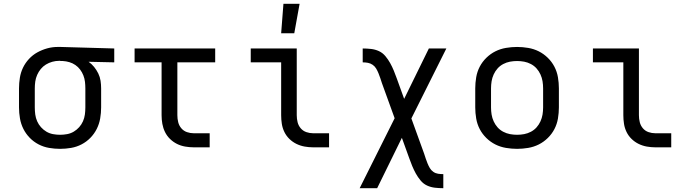

<svg xmlns="http://www.w3.org/2000/svg" viewBox="-20 -775 3640 1010"><path d="M296 8Q267 8 238 3Q209 -2 183 -15.5Q157 -29 136.5 -50Q116 -71 103 -97Q90 -123 85 -152Q80 -181 80 -210V-310Q80 -338 84.5 -366Q89 -394 101 -419Q113 -444 132.5 -465Q152 -486 176.5 -499.5Q201 -513 228 -520.5Q255 -528 283 -528H300L581 -520V-447L446 -450Q462 -439 475 -423Q488 -407 497 -388.5Q506 -370 509 -350Q512 -330 512 -310V-210Q512 -181 507 -152Q502 -123 489 -97Q476 -71 455.5 -50Q435 -29 409 -15.5Q383 -2 354 3Q325 8 296 8ZM296 -66Q315 -66 333.5 -69.5Q352 -73 368 -82.5Q384 -92 396.5 -106Q409 -120 416.5 -137Q424 -154 426.5 -172.5Q429 -191 429 -210V-310Q429 -327 427 -344.5Q425 -362 418.5 -378.5Q412 -395 401.5 -409Q391 -423 376.5 -433Q362 -443 345 -448Q328 -453 311 -454H300Q298 -455 295.5 -455Q293 -455 291 -455Q273 -455 255 -450Q237 -445 221.5 -435.5Q206 -426 194.5 -412Q183 -398 175.5 -381Q168 -364 165.5 -346Q163 -328 163 -310V-210Q163 -191 165.5 -172.5Q168 -154 175.5 -137Q183 -120 195.5 -106Q208 -92 224 -82.5Q240 -73 258.5 -69.5Q277 -66 296 -66Z M1083 0H999Q977 0 954 -4Q931 -8 911 -18Q891 -28 874.5 -44Q858 -60 848 -80.5Q838 -101 834 -123.5Q830 -146 830 -169V-447H688V-520H1112V-447H913V-169Q913 -150 917.5 -132Q922 -114 934 -100Q946 -86 963.5 -80Q981 -74 999 -74H1083Z M1711 0H1627Q1605 0 1582.5 -4Q1560 -8 1539.5 -18Q1519 -28 1502.5 -44Q1486 -60 1476 -80.5Q1466 -101 1462.5 -123.5Q1459 -146 1459 -169V-447H1299V-520H1541V-169Q1541 -150 1545.5 -132Q1550 -114 1562 -100Q1574 -86 1591.5 -80Q1609 -74 1627 -74H1711ZM1459 -600 1471 -755H1556L1528 -600Z M1872 215 2056 -153 1989 -338Q1985 -351 1980.5 -364Q1976 -377 1971 -389.5Q1966 -402 1959 -414Q1952 -426 1940.5 -434Q1929 -442 1915.5 -444.5Q1902 -447 1888 -447V-520Q1910 -520 1932 -517.5Q1954 -515 1973.5 -506Q1993 -497 2007.5 -479.5Q2022 -462 2032.5 -443Q2043 -424 2051.5 -403.5Q2060 -383 2067 -363L2106 -255L2236 -520H2328L2144 -152L2211 33Q2215 46 2219.5 59Q2224 72 2229 84.5Q2234 97 2241 109Q2248 121 2259.5 129Q2271 137 2284.5 139Q2298 141 2312 141V215Q2290 215 2268 212.5Q2246 210 2226.5 201Q2207 192 2192.5 174.5Q2178 157 2167.5 138Q2157 119 2148.5 98.5Q2140 78 2133 58L2094 -50L1964 215Z M2700 8Q2671 8 2641.5 3Q2612 -2 2586 -15Q2560 -28 2538.5 -49Q2517 -70 2503.5 -96Q2490 -122 2485 -151.5Q2480 -181 2480 -210V-310Q2480 -339 2485 -368.5Q2490 -398 2503.5 -424Q2517 -450 2538.5 -471Q2560 -492 2586 -505Q2612 -518 2641.5 -523Q2671 -528 2700 -528Q2729 -528 2758.5 -523Q2788 -518 2814 -505Q2840 -492 2861.5 -471Q2883 -450 2896.5 -424Q2910 -398 2915 -368.5Q2920 -339 2920 -310V-210Q2920 -181 2915 -151.5Q2910 -122 2896.5 -96Q2883 -70 2861.5 -49Q2840 -28 2814 -15Q2788 -2 2758.5 3Q2729 8 2700 8ZM2700 -66Q2719 -66 2737.5 -69.5Q2756 -73 2773 -82Q2790 -91 2802.5 -105Q2815 -119 2823 -136.5Q2831 -154 2834 -172.5Q2837 -191 2837 -210V-310Q2837 -329 2834 -347.5Q2831 -366 2823 -383.5Q2815 -401 2802.5 -415Q2790 -429 2773 -438Q2756 -447 2737.5 -450.5Q2719 -454 2700 -454Q2681 -454 2662.5 -450.5Q2644 -447 2627 -438Q2610 -429 2597.5 -415Q2585 -401 2577 -383.5Q2569 -366 2566 -347.5Q2563 -329 2563 -310V-210Q2563 -191 2566 -172.5Q2569 -154 2577 -136.5Q2585 -119 2597.5 -105Q2610 -91 2627 -82Q2644 -73 2662.5 -69.5Q2681 -66 2700 -66Z M3511 0H3427Q3405 0 3382.5 -4Q3360 -8 3339.5 -18Q3319 -28 3302.5 -44Q3286 -60 3276 -80.5Q3266 -101 3262.5 -123.5Q3259 -146 3259 -169V-447H3099V-520H3341V-169Q3341 -150 3345.5 -132Q3350 -114 3362 -100Q3374 -86 3391.5 -80Q3409 -74 3427 -74H3511Z"/></svg>

Font: R Plex Mono
Style: Regular
Weight: 400
Monospace: yes
Designer: Belleve Invis
Foundry: Belleve Invis
Version: Version 31.8.0